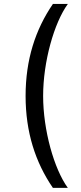

<svg xmlns="http://www.w3.org/2000/svg" viewBox="-20 -781 402 949"><path d="M106.5 -306.8C106.5 -127.8 154.8 21.3 241.5 147.7H315.3C247.2 54 193.2 -137.8 193.2 -306.8C193.2 -475.9 247.2 -667.6 315.3 -761.4H241.5C154.8 -634.9 106.5 -485.8 106.5 -306.8Z"/></svg>

Font: Margiela Sans
Style: Regular
Weight: 400
Designer: Stefan Endress, Andreas Faust
Version: Version 1.100;FEAKit 1.0